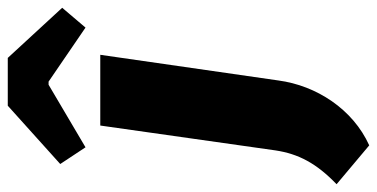

<svg xmlns="http://www.w3.org/2000/svg" viewBox="-324 -517 970 494"><g transform="rotate(-90 161.0 -270.0)"><path d="M259 -735H136L-14 -600L29 -535L190 -630H198L337 -535L388 -595ZM267 -497H85L21 -46C12 13 -12 59 -66 111L34 195C127 153 188 59 201 -39Z"/></g></svg>

Font: Exo 2 Extra Bold
Style: Italic
Weight: 800
Italic angle: -8°
Designer: Natanael Gama
Version: Version 1.001;PS 001.001;hotconv 1.0.88;makeotf.lib2.5.64775